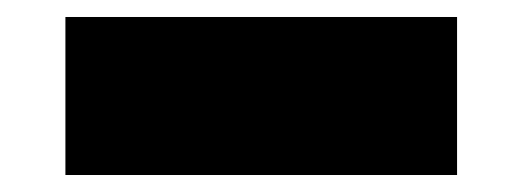

<svg xmlns="http://www.w3.org/2000/svg" viewBox="-20 -398 615 226"><path d="M57 -192V-378H518V-192Z"/></svg>

Font: Encode Sans SC Expanded Black
Style: Regular
Weight: 900
Width: 7
Designer: Multiple Designers
Foundry: Impallari Type
Version: Version 3.002